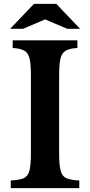

<svg xmlns="http://www.w3.org/2000/svg" viewBox="-20 -980 469 1000"><path d="M36 0V-40Q81 -42 103.5 -52Q126 -62 133.5 -92Q141 -122 141 -184V-586Q141 -643 134.5 -673Q128 -703 107.5 -715.5Q87 -728 46 -730V-770H383V-730Q342 -728 321.5 -715.5Q301 -703 294.5 -673Q288 -643 288 -586V-184Q288 -122 295.5 -92Q303 -62 325.5 -52Q348 -42 393 -40V0ZM157 -960H273L397 -830H330L215 -879L100 -830H33Z"/></svg>

Font: Libre Baskerville
Style: Bold
Weight: 700
Designer: Pablo Impallari, Rodrigo Fuenzalida
Foundry: Pablo Impallari, Rodrigo Fuenzalida
Version: Version 1.051; ttfautohint (v1.8.4.7-5d5b)